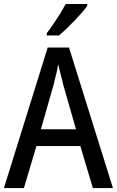

<svg xmlns="http://www.w3.org/2000/svg" viewBox="-20 -957 595 977"><path d="M452.6 0 388.7 -213.9H165.5L101.6 0H0L222.7 -715.3H331.1L554.7 0ZM366.7 -299.3 303.7 -518.6Q300.3 -533.7 295.2 -553.7Q290 -573.7 284.9 -594Q279.8 -614.3 276.4 -629.9Q273.4 -611.8 268.8 -592Q264.2 -572.3 259.5 -553.5Q254.9 -534.7 251 -519.5L188 -299.3ZM423.8 -936.5V-926.8Q413.6 -912.1 396.2 -892.3Q378.9 -872.6 358.4 -851.1Q337.9 -829.6 317.4 -810.1Q296.9 -790.5 280.3 -776.4H217.8V-788.1Q235.4 -811 252.9 -836.7Q270.5 -862.3 286.4 -888.2Q302.2 -914.1 314 -936.5Z"/></svg>

Font: Open Sans SemiCondensed Medium
Style: Regular
Weight: 500
Width: 4
Designer: Monotype Design Team
Foundry: Monotype Imaging Inc.
Version: Version 3.000